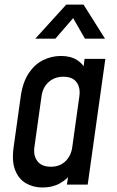

<svg xmlns="http://www.w3.org/2000/svg" viewBox="-20 -800 506 832"><path d="M164.5 12.5Q124 12.5 92.5 -5.8Q61 -24 45.8 -62.5Q30.5 -101 39 -162L70 -383.5Q79 -445 105 -483.5Q131 -522 167.5 -539.8Q204 -557.5 244 -557.5Q286 -557.5 313.8 -540Q341.5 -522.5 354.5 -490.5L336.5 -470L346.5 -545H436.5L360 0H270L281 -75L293.5 -54.5Q272 -23.5 239.5 -5.5Q207 12.5 164.5 12.5ZM200 -77.5Q239 -77.5 263.5 -101.2Q288 -125 293 -161.5L324 -383.5Q329 -420.5 311.5 -444Q294 -467.5 254.5 -467.5Q217 -467.5 191.2 -444.8Q165.5 -422 160 -383.5L129 -162Q124 -125 142.5 -101.2Q161 -77.5 200 -77.5ZM133 -632.5 267 -780H342L435 -632.5H348L297 -721.5L220 -632.5Z"/></svg>

Font: Mohave Light Medium
Style: Italic
Weight: 500
Italic angle: -8°
Version: Version 2.003